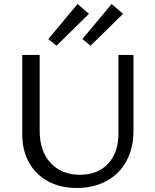

<svg xmlns="http://www.w3.org/2000/svg" viewBox="-20 -932 774 958"><path d="M91 -262V-658H178V-279Q178 -178 232.5 -119Q287 -60 379 -60Q468 -60 519.5 -115.5Q571 -171 571 -265V-658H646V-279Q646 -193 611 -128.5Q576 -64 511.5 -29Q447 6 363 6Q282 6 220.5 -27Q159 -60 125 -120.5Q91 -181 91 -262ZM221 -737 367 -912 424 -863 262 -704ZM391 -737 537 -912 594 -863 432 -704Z"/></svg>

Font: Ysabeau Medium
Style: Regular
Weight: 500
Designer: Christian Thalmann (Catharsis Fonts)
Version: Version 0.003